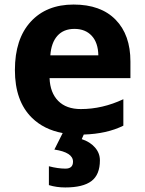

<svg xmlns="http://www.w3.org/2000/svg" viewBox="-20 -576 631 836"><path d="M199.2 -335H408.2Q407.2 -390.1 379.4 -420.2Q351.6 -450.2 304.2 -450.2Q256.8 -450.2 230 -420.2Q203.1 -390.1 199.2 -335ZM332 -101.1Q425.8 -101.1 517.1 -144V-28.8Q445.3 6.8 344.7 9.8L335.9 29.8Q372.1 41.5 393.6 66.2Q415 90.8 415 122.1Q415 184.6 378.2 212.4Q341.3 240.2 264.2 240.2Q226.1 240.2 192.9 230V147.9Q232.4 158.2 265.1 158.2Q297.9 158.2 297.9 127.9Q297.9 87.4 216.8 75.2L252.9 3.4Q171.4 -11.7 119.1 -63Q44.9 -135.7 44.9 -271Q44.9 -406.2 113.5 -481.2Q182.1 -556.2 300.5 -556.2Q418.9 -556.2 483.4 -490.2Q547.9 -424.3 547.9 -308.1V-235.8H195.8Q198.2 -172.4 233.4 -136.7Q268.6 -101.1 332 -101.1Z"/></svg>

Font: NotoSans-Bold
Style: Bold
Weight: 700
Designer: Monotype Design team
Foundry: Monotype Imaging Inc.
Version: Version 1.04